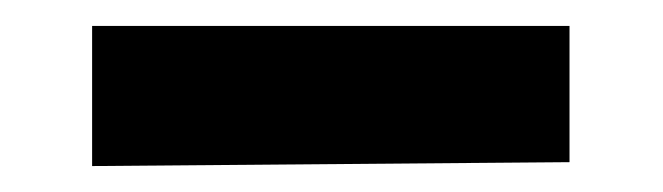

<svg xmlns="http://www.w3.org/2000/svg" viewBox="-20 -388 511 148"><path d="M51 -260V-368H419V-263Z"/></svg>

Font: Lora
Style: Bold
Weight: 700
Designer: Olga Karpushina, Alexei Vanyashin (Cyrillic)
Foundry: Cyreal
Version: Version 3.006; ttfautohint (v1.8.4.7-5d5b);gftools[0.9.30]